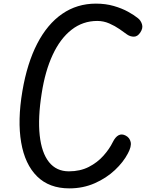

<svg xmlns="http://www.w3.org/2000/svg" viewBox="-20 -1029 805 1059"><path d="M362.5 10Q251.5 10 184.5 -56.2Q117.5 -122.5 96.8 -243.2Q76 -364 103.5 -526.5Q129.5 -680 185.2 -788Q241 -896 323 -952.5Q405 -1009 509 -1009Q562.5 -1009 607.5 -996Q652.5 -983 686.5 -964.2Q720.5 -945.5 741 -928.5Q756.5 -916.5 763.2 -895.2Q770 -874 754 -850Q739 -827 718.8 -826.8Q698.5 -826.5 680.5 -839Q664.5 -851 639.2 -868.5Q614 -886 582.5 -899.8Q551 -913.5 516.5 -913.5Q437 -913.5 374.8 -865Q312.5 -816.5 270.8 -727Q229 -637.5 210 -514.5Q188.5 -379 199 -282.5Q209.5 -186 250.2 -135Q291 -84 360 -84Q422 -84 469.5 -108.2Q517 -132.5 550.2 -169.8Q583.5 -207 602 -245Q616 -273.5 634 -283Q652 -292.5 673.5 -281Q695.5 -269.5 700.8 -245.2Q706 -221 685.5 -183Q661 -135.5 613.8 -91Q566.5 -46.5 502.2 -18.2Q438 10 362.5 10Z"/></svg>

Font: Edu SA Hand Medium
Style: Regular
Weight: 500
Designer: Tina and Corey Anderson, Eben Sorkin, Mirko Velimirovic
Foundry: Google for Education
Version: Version 2.000